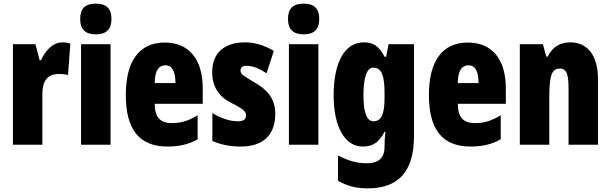

<svg xmlns="http://www.w3.org/2000/svg" viewBox="-20 -796 3358 1056"><path d="M322 -563C267 -563 225 -510 206 -465H198L175 -553H51V0H213V-278C213 -350 240 -389 304 -389C325 -389 341 -387 354 -383L367 -557C347 -562 335 -563 322 -563Z M507 -776C447 -776 421 -748 421 -691C421 -635 450 -607 507 -607C564 -607 593 -635 593 -691C593 -747 567 -776 507 -776ZM588 -553H426V0H588Z M886 -562C745 -562 672 -459 672 -274C672 -90 741 10 901 10C965 10 1019 -2 1067 -30V-162C1016 -131 976 -119 925 -119C861 -119 831 -151 831 -225H1095V-310C1095 -472 1018 -562 886 -562ZM890 -437C923 -437 945 -409 945 -339H831C831 -411 856 -437 890 -437Z M1494 -170C1494 -255 1448 -304 1381 -342C1310 -384 1303 -390 1303 -408C1303 -426 1314 -434 1337 -434C1375 -434 1413 -415 1446 -393L1486 -516C1433 -547 1384 -563 1327 -563C1212 -563 1147 -503 1147 -400C1147 -322 1182 -265 1250 -231C1327 -193 1333 -179 1333 -161C1333 -138 1318 -129 1288 -129C1238 -129 1188 -150 1148 -174V-21C1199 2 1251 10 1305 10C1424 10 1494 -51 1494 -170Z M1650 -776C1590 -776 1564 -748 1564 -691C1564 -635 1593 -607 1650 -607C1707 -607 1736 -635 1736 -691C1736 -747 1710 -776 1650 -776ZM1731 -553H1569V0H1731Z M1980 -563C1876 -563 1815 -453 1815 -272C1815 -99 1876 10 1975 10C2032 10 2065 -14 2095 -71H2100C2097 -51 2095 -17 2095 5V11C2095 78 2056 102 1997 102C1948 102 1898 90 1839 59V198C1886 226 1937 240 2002 240C2181 240 2257 137 2257 -49V-553H2117L2104 -484H2095C2064 -544 2032 -563 1980 -563ZM2033 -424C2077 -424 2095 -384 2095 -285V-256C2095 -168 2077 -129 2034 -129C1998 -129 1979 -176 1979 -270C1979 -375 1999 -424 2033 -424Z M2553 -562C2412 -562 2339 -459 2339 -274C2339 -90 2408 10 2568 10C2632 10 2686 -2 2734 -30V-162C2683 -131 2643 -119 2592 -119C2528 -119 2498 -151 2498 -225H2762V-310C2762 -472 2685 -562 2553 -562ZM2557 -437C2590 -437 2612 -409 2612 -339H2498C2498 -411 2523 -437 2557 -437Z M3117 -563C3058 -563 3018 -537 2993 -485H2984L2966 -553H2839V0H3001V-253C3001 -378 3013 -419 3059 -419C3099 -419 3107 -381 3107 -308V0H3269V-360C3269 -489 3213 -563 3117 -563Z"/></svg>

Font: Noto Sans Lao ExtraCondensed Black
Style: Regular
Weight: 900
Width: 2
Designer: Monotype Design Team
Foundry: Monotype Imaging Inc.
Version: Version 2.003